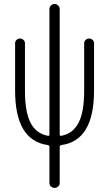

<svg xmlns="http://www.w3.org/2000/svg" viewBox="-20 -710 540 950"><path d="M216.8 7.8Q54.7 -14.6 54.7 -261.7V-496.1Q54.7 -505.9 62 -512.7Q69.3 -519.5 79.1 -519.5Q88.9 -519.5 96.2 -512.7Q103.5 -505.9 103.5 -496.1V-261.7Q103.5 -155.3 131.3 -102.1Q159.2 -48.8 216.8 -38.1Q224.6 -36.1 224.6 -44.9V-665Q224.6 -675.8 232.4 -683.1Q240.2 -690.4 250 -690.4Q259.8 -690.4 267.6 -683.1Q275.4 -675.8 275.4 -665V-44.9Q275.4 -36.1 283.2 -38.1Q340.8 -48.8 368.7 -102.5Q396.5 -156.2 396.5 -261.7V-496.1Q396.5 -505.9 403.8 -512.7Q411.1 -519.5 420.9 -519.5Q430.7 -519.5 438 -512.7Q445.3 -505.9 445.3 -496.1V-261.7Q445.3 -13.7 283.2 7.8Q275.4 9.8 275.4 16.6V195.3Q275.4 206.1 267.6 212.9Q259.8 219.7 250 219.7Q240.2 219.7 232.4 212.9Q224.6 206.1 224.6 195.3V16.6Q224.6 9.8 216.8 7.8Z"/></svg>

Font: Rounded Mgen+ 2m light
Style: Regular
Weight: 200
Designer: [Source Han Sans]
Ryoko NISHIZUKA  (kana & ideographs); Paul D. Hunt (Latin, Greek & Cyrillic); Wenlong ZHANG  (bopomofo
Version: Version 1.059.20150602